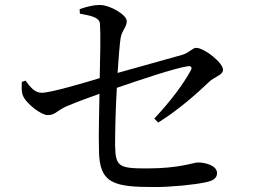

<svg xmlns="http://www.w3.org/2000/svg" viewBox="-20 -776 1040 774"><path d="M618 -282C701 -334 775 -400 823 -446C845 -467 879 -473 879 -495C879 -523 804 -583 771 -583C755 -583 745 -564 715 -555C659 -539 539 -506 454 -482C458 -542 462 -594 466 -621C471 -654 491 -666 491 -691C491 -716 424 -756 382 -756C360 -756 331 -750 301 -739L302 -721C351 -712 381 -705 383 -680C386 -641 384 -542 382 -461C312 -440 184 -402 148 -402C121 -402 103 -423 83 -451L68 -446C67 -424 66 -403 74 -387C88 -357 146 -312 172 -312C202 -312 207 -328 245 -346C282 -362 336 -382 381 -398C380 -331 377 -236 379 -170C380 -34 441 -22 605 -22C670 -22 762 -31 808 -41C835 -46 855 -56 855 -78C855 -108 810 -121 778 -121C758 -121 706 -97 571 -97C458 -97 446 -105 444 -189C444 -248 446 -338 451 -422C539 -452 683 -501 737 -509C751 -511 756 -504 749 -492C719 -436 664 -364 602 -298Z"/></svg>

Font: Noto Serif CJK JP Medium
Style: Regular
Weight: 500
Designer: Ryoko NISHIZUKA 西塚涼子 (kana & ideographs); Frank Grießhammer (Latin, Greek & Cyrillic); Wenlong ZHANG 张文龙 (bopomofo); San
Foundry: Adobe Systems Incorporated
Version: Version 1.000;PS 1;hotconv 16.6.53;makeotf.lib2.5.65590